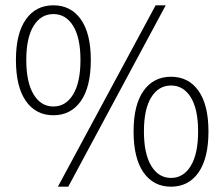

<svg xmlns="http://www.w3.org/2000/svg" viewBox="-20 -691 845 723"><path d="M181 -257Q115 -257 77.5 -310.5Q40 -364 40 -465Q40 -565 77.5 -618Q115 -671 181 -671Q247 -671 284.5 -618Q322 -565 322 -465Q322 -364 284.5 -310.5Q247 -257 181 -257ZM181 -290Q228 -290 255.5 -335.5Q283 -381 283 -465Q283 -549 255.5 -593.5Q228 -638 181 -638Q134 -638 106.5 -593.5Q79 -549 79 -465Q79 -381 106.5 -335.5Q134 -290 181 -290ZM198 12 566 -671H604L237 12ZM624 12Q558 12 520.5 -41.5Q483 -95 483 -196Q483 -296 520.5 -349Q558 -402 624 -402Q690 -402 727.5 -349Q765 -296 765 -196Q765 -95 727.5 -41.5Q690 12 624 12ZM624 -21Q671 -21 698.5 -66.5Q726 -112 726 -196Q726 -280 698.5 -324.5Q671 -369 624 -369Q577 -369 549.5 -324.5Q522 -280 522 -196Q522 -112 549.5 -66.5Q577 -21 624 -21Z"/></svg>

Font: hySource Sans Pro Light
Style: Regular
Weight: 300
Designer: Paul D. Hunt
Foundry: Adobe Systems Incorporated
Version: Version 2.021;PS 2.000;hotconv 1.0.86;makeotf.lib2.5.63406